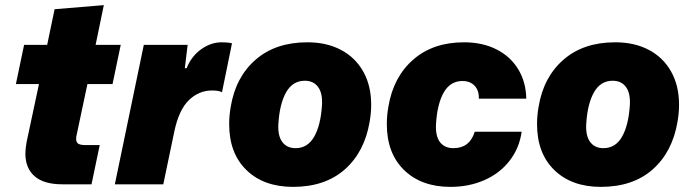

<svg xmlns="http://www.w3.org/2000/svg" viewBox="-20 -719 2694 749"><path d="M79 -120Q79 -139 84 -166L132 -391H42L74 -544H164L193 -683L385 -699L353 -544H451L419 -391H321L278 -188Q277 -184 277 -177Q277 -163 286 -158Q295 -153 314 -153H369L337 0H223Q151 0 115 -31.5Q79 -63 79 -120Z M541 -544H712L701 -453H708Q727 -500 765 -527Q803 -554 845 -554Q869 -554 885 -550L846 -359Q835 -366 807 -366Q756 -366 717 -328.5Q678 -291 660 -206L617 0H428Z M874 -235Q874 -268 880 -302Q899 -418 977 -486Q1055 -554 1179 -554Q1254 -554 1310 -524.5Q1366 -495 1397 -440Q1428 -385 1428 -310Q1428 -279 1422 -244Q1402 -126 1325 -58Q1248 10 1123 10Q1009 10 941.5 -55.5Q874 -121 874 -235ZM1236 -308Q1239 -355 1221 -379.5Q1203 -404 1169 -404Q1122 -404 1096.5 -359.5Q1071 -315 1066 -237Q1063 -190 1081 -165.5Q1099 -141 1133 -141Q1180 -141 1205.5 -185.5Q1231 -230 1236 -308Z M1489 -235Q1489 -268 1495 -302Q1514 -418 1591.5 -486Q1669 -554 1790 -554Q1862 -554 1916.5 -526.5Q1971 -499 2001.5 -449Q2032 -399 2033 -334H1848Q1849 -366 1831.5 -384.5Q1814 -403 1784 -403Q1737 -403 1711.5 -359Q1686 -315 1681 -237Q1678 -189 1696 -165Q1714 -141 1749 -141Q1812 -141 1832 -205H2015Q2006 -141 1968 -92Q1930 -43 1870 -16.5Q1810 10 1737 10Q1624 10 1556.5 -55.5Q1489 -121 1489 -235Z M2075 -235Q2075 -268 2081 -302Q2100 -418 2178 -486Q2256 -554 2380 -554Q2455 -554 2511 -524.5Q2567 -495 2598 -440Q2629 -385 2629 -310Q2629 -279 2623 -244Q2603 -126 2526 -58Q2449 10 2324 10Q2210 10 2142.5 -55.5Q2075 -121 2075 -235ZM2437 -308Q2440 -355 2422 -379.5Q2404 -404 2370 -404Q2323 -404 2297.5 -359.5Q2272 -315 2267 -237Q2264 -190 2282 -165.5Q2300 -141 2334 -141Q2381 -141 2406.5 -185.5Q2432 -230 2437 -308Z"/></svg>

Font: Mona Sans Black
Style: Italic
Weight: 900
Italic angle: -11.7°
Designer: Deni Anggara
Foundry: GitHub
Version: Version 2.000